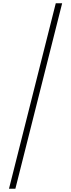

<svg xmlns="http://www.w3.org/2000/svg" viewBox="-20 -793 435 1174"><path d="M360 -773H321L35 361H74Z"/></svg>

Font: Noto Sans Telugu ExtraLight
Style: Regular
Weight: 200
Designer: Jelle Bosma - Monotype Design Team
Foundry: Monotype Imaging Inc.
Version: Version 2.005